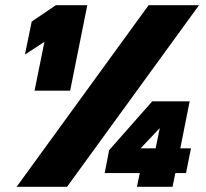

<svg xmlns="http://www.w3.org/2000/svg" viewBox="-20 -719 793 739"><path d="M552 -699H746L238 0H44ZM151 -558 76 -509 102 -636 195 -699H316L250 -370H113ZM518 -53H383L400 -141L566 -329H710L674 -148H715L696 -53H655L644 0H507ZM579 -148 595 -226 521 -148Z"/></svg>

Font: Readiness ExtraBold
Style: Italic
Weight: 800
Italic angle: -12°
Designer: Katatrad Team
Foundry: CadsonDemak
Version: Version 1.00;January 16, 2020;FontCreator 12.0.0.2550 64-bit